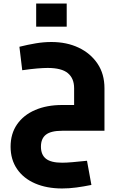

<svg xmlns="http://www.w3.org/2000/svg" viewBox="-20 -741 672 1088"><path d="M473 170 498 307Q454 316 412.5 321.5Q371 327 332 327Q245 327 179 298.5Q113 270 76.5 216.5Q40 163 40 90Q40 17 76.5 -36Q113 -89 179 -117.5Q245 -146 332 -146H400V0H332Q269 0 240.5 22Q212 44 212 90Q212 136 240.5 158.5Q269 181 332 181Q356 181 390.5 178Q425 175 473 170ZM106 -343 90 -476Q138 -488 183 -495.5Q228 -503 271 -503Q358 -503 425.5 -471Q493 -439 532.5 -380.5Q572 -322 572 -241V0H400V-241Q400 -297 364.5 -326.5Q329 -356 250 -356Q227 -356 190.5 -353Q154 -350 106 -343ZM185 -590V-721H358V-590Z"/></svg>

Font: Cairo Play Black
Style: Regular
Weight: 900
Version: Version 3.119